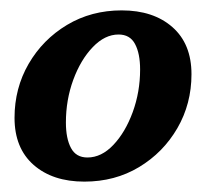

<svg xmlns="http://www.w3.org/2000/svg" viewBox="-20 -822 403 370"><path d="M8 -595Q8 -652 35.2 -699Q62.5 -746 109.2 -774Q156 -802 214.5 -802Q275.5 -802 312.2 -769.8Q349 -737.5 349 -679Q349 -622 321.8 -575Q294.5 -528 248 -500Q201.5 -472 142.5 -472Q81.5 -472 44.8 -504.2Q8 -536.5 8 -595ZM107 -586Q107 -555 116.8 -536.8Q126.5 -518.5 148.5 -518.5Q175.5 -518.5 198.5 -542.8Q221.5 -567 235.8 -606Q250 -645 250 -688Q250 -719 240.2 -737.2Q230.5 -755.5 208.5 -755.5Q182 -755.5 158.8 -731.2Q135.5 -707 121.2 -668.2Q107 -629.5 107 -586Z"/></svg>

Font: Besley* Condensed
Style: Bold Italic
Weight: 700
Width: 3
Italic angle: -13°
Designer: Owen Earl
Foundry: indestructible type*
Version: Version 3.000; ttfautohint (v1.8.3)